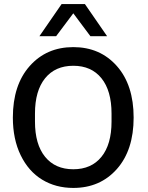

<svg xmlns="http://www.w3.org/2000/svg" viewBox="-20 -924 734 954"><path d="M344.2 9.8Q256.8 9.8 189.2 -31.5Q121.6 -72.8 82.8 -152.6Q43.9 -232.4 43.9 -339.8Q43.9 -501.5 127.4 -595.7Q210.9 -689.9 344.2 -689.9Q477.5 -689.9 560.8 -595.7Q644 -501.5 644 -339.8Q644 -178.2 560.8 -84.2Q477.5 9.8 344.2 9.8ZM153.8 -319.8Q153.8 -206.5 204.1 -144.8Q254.4 -83 344.2 -83Q434.1 -83 484.1 -144.8Q534.2 -206.5 534.2 -319.8V-359.9Q534.2 -473.1 484.1 -535.2Q434.1 -597.2 344.2 -597.2Q254.4 -597.2 204.1 -535.2Q153.8 -473.1 153.8 -359.9ZM175.8 -744.1 286.1 -903.8H401.9L512.2 -744.1H429.2L344.2 -857.9L258.8 -744.1Z"/></svg>

Font: TASA Orbiter Text Medium
Style: Regular
Weight: 500
Designer: Weizhong Zhang
Version: Version 1.000;Glyphs 3.1.2 (3151)